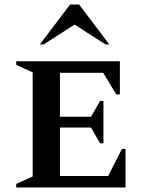

<svg xmlns="http://www.w3.org/2000/svg" viewBox="-20 -832 636 852"><path d="M52 0V-16L125 -49V-511L52 -544V-560H512V-413H496L438 -509H246V-314H384L424 -384H439V-196H424L384 -266H246V-51H460L521 -171H537V0ZM157 -635 291 -812H331L465 -635H448L311 -723L174 -635Z"/></svg>

Font: Spectral SC SemiBold
Style: Regular
Weight: 600
Designer: Jean-Baptiste Levee
Foundry: Production Type
Version: Version 2.001